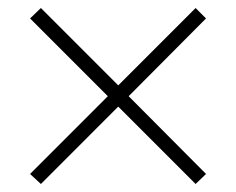

<svg xmlns="http://www.w3.org/2000/svg" viewBox="-20 -524 589 479"><path d="M82 -65 55 -90 249 -284 55 -478 82 -504 275 -311 468 -504 494 -478 301 -284 494 -90 468 -65 275 -258Z"/></svg>

Font: Nunito Sans 12pt ExtraLight SemiCondensed
Style: Regular
Weight: 200
Width: 4
Version: Version 3.101;gftools[0.9.27]